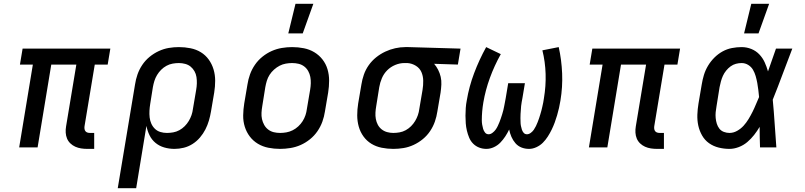

<svg xmlns="http://www.w3.org/2000/svg" viewBox="-20 -776 4240 1011"><path d="M476 8H440Q423 8 407 5.5Q391 3 376.5 -3.5Q362 -10 350.5 -21Q339 -32 333 -46.5Q327 -61 326 -77.5Q325 -94 328 -111L382 -436H250L178 0H81L153 -436H85L99 -520H561L547 -436H479L425 -111Q424 -104 425 -97Q426 -90 430 -85Q434 -80 440.5 -78Q447 -76 454 -76H476Z M697 215H600L691 -331Q695 -358 704 -384Q713 -410 729 -434Q745 -458 767.5 -476.5Q790 -495 816 -507Q842 -519 868.5 -523.5Q895 -528 922 -528Q953 -528 983 -522Q1013 -516 1037.5 -501Q1062 -486 1079 -462.5Q1096 -439 1104.5 -410.5Q1113 -382 1113 -351Q1113 -320 1108 -289L1091 -189Q1087 -165 1080 -141Q1073 -117 1061.5 -94.5Q1050 -72 1033 -52Q1016 -32 994 -18Q972 -4 947.5 2Q923 8 899 8Q871 8 845 0.5Q819 -7 799 -23.5Q779 -40 767.5 -63.5Q756 -87 751 -113ZM859 -76Q875 -76 892 -79Q909 -82 924.5 -90.5Q940 -99 952.5 -111.5Q965 -124 974 -139Q983 -154 988.5 -170Q994 -186 996 -203L1013 -303Q1016 -320 1016.5 -337Q1017 -354 1014.5 -370.5Q1012 -387 1004 -401Q996 -415 984 -425Q972 -435 955.5 -439.5Q939 -444 922 -444Q906 -444 889 -441Q872 -438 856.5 -429.5Q841 -421 828.5 -408.5Q816 -396 807 -381Q798 -366 793 -350Q788 -334 785 -317L771 -229Q768 -211 767 -193Q766 -175 768 -157.5Q770 -140 777 -124.5Q784 -109 796 -97.5Q808 -86 824.5 -81Q841 -76 859 -76Z M1455 8Q1423 8 1393 2Q1363 -4 1338 -19Q1313 -34 1295.5 -57Q1278 -80 1269 -108.5Q1260 -137 1260.5 -168.5Q1261 -200 1266 -231L1283 -331Q1287 -358 1296.5 -384.5Q1306 -411 1322.5 -435Q1339 -459 1362 -477.5Q1385 -496 1411 -507.5Q1437 -519 1464.5 -523.5Q1492 -528 1518 -528Q1550 -528 1580 -522Q1610 -516 1635 -501Q1660 -486 1678 -463Q1696 -440 1704.5 -411.5Q1713 -383 1713 -351.5Q1713 -320 1708 -289L1691 -189Q1687 -162 1677.5 -135.5Q1668 -109 1651.5 -85Q1635 -61 1612 -42.5Q1589 -24 1563 -12.5Q1537 -1 1509 3.5Q1481 8 1455 8ZM1455 -76Q1471 -76 1488 -79Q1505 -82 1521 -90Q1537 -98 1550.5 -110.5Q1564 -123 1573.5 -138Q1583 -153 1588.5 -169.5Q1594 -186 1596 -203L1613 -303Q1616 -320 1616.5 -337.5Q1617 -355 1614 -371Q1611 -387 1603 -401.5Q1595 -416 1582 -426Q1569 -436 1552.5 -440Q1536 -444 1518 -444Q1502 -444 1485 -441Q1468 -438 1452.5 -430Q1437 -422 1423 -409.5Q1409 -397 1399.5 -382Q1390 -367 1385 -350.5Q1380 -334 1377 -317L1361 -217Q1358 -200 1357 -182.5Q1356 -165 1359.5 -149Q1363 -133 1371 -118.5Q1379 -104 1392 -94Q1405 -84 1421 -80Q1437 -76 1455 -76ZM1498 -600 1536 -756H1630L1574 -600Z M2051 8Q2020 8 1990 2Q1960 -4 1935.5 -19Q1911 -34 1894 -57.5Q1877 -81 1869 -109.5Q1861 -138 1861 -169Q1861 -200 1866 -231L1883 -331Q1887 -357 1896 -383Q1905 -409 1921.5 -432.5Q1938 -456 1960.5 -474Q1983 -492 2008.5 -504Q2034 -516 2061 -522Q2088 -528 2114 -528H2131L2405 -520L2391 -436L2266 -440Q2278 -426 2287 -408.5Q2296 -391 2300.5 -371.5Q2305 -352 2304 -331Q2303 -310 2300 -289L2283 -189Q2279 -162 2270 -136Q2261 -110 2245 -86Q2229 -62 2206.5 -43.5Q2184 -25 2158 -13Q2132 -1 2105 3.5Q2078 8 2051 8ZM2051 -76Q2067 -76 2084 -79Q2101 -82 2116.5 -90.5Q2132 -99 2144.5 -111.5Q2157 -124 2166 -139Q2175 -154 2180.5 -170Q2186 -186 2188 -203L2205 -303Q2209 -327 2208.5 -351.5Q2208 -376 2199 -396.5Q2190 -417 2170 -429.5Q2150 -442 2126 -444H2109Q2085 -444 2061 -434Q2037 -424 2019 -406Q2001 -388 1991 -364.5Q1981 -341 1977 -317L1961 -217Q1958 -200 1957 -183Q1956 -166 1959 -149.5Q1962 -133 1969.5 -119Q1977 -105 1989.5 -95Q2002 -85 2018 -80.5Q2034 -76 2051 -76Z M2541 8Q2521 8 2503 1Q2485 -6 2471.5 -19.5Q2458 -33 2450.5 -51Q2443 -69 2438.5 -88Q2434 -107 2432.5 -126.5Q2431 -146 2431 -166.5Q2431 -187 2432.5 -207.5Q2434 -228 2438 -248Q2450 -320 2476.5 -390.5Q2503 -461 2540 -528L2617 -491Q2583 -430 2559.5 -365.5Q2536 -301 2525 -236Q2523 -224 2521.5 -212.5Q2520 -201 2519 -189Q2518 -177 2517.5 -165.5Q2517 -154 2517 -142.5Q2517 -131 2519 -119.5Q2521 -108 2524 -97.5Q2527 -87 2534 -78Q2541 -69 2553 -69Q2563 -69 2573 -76.5Q2583 -84 2589.5 -93Q2596 -102 2601 -112.5Q2606 -123 2610 -133Q2614 -143 2617.5 -153.5Q2621 -164 2624.5 -175Q2628 -186 2630.5 -196.5Q2633 -207 2635 -217.5Q2637 -228 2639 -238.5Q2641 -249 2643 -260L2656 -338H2744L2731 -260Q2729 -249 2727 -238.5Q2725 -228 2724 -217.5Q2723 -207 2722.5 -196.5Q2722 -186 2721 -175.5Q2720 -165 2720.5 -154.5Q2721 -144 2721 -133.5Q2721 -123 2723 -113Q2725 -103 2728 -93.5Q2731 -84 2737.5 -76.5Q2744 -69 2755 -69Q2765 -69 2775 -76.5Q2785 -84 2791 -93Q2797 -102 2802 -112Q2807 -122 2811 -132.5Q2815 -143 2818.5 -153Q2822 -163 2825 -173.5Q2828 -184 2831 -194.5Q2834 -205 2836 -215.5Q2838 -226 2840.5 -236.5Q2843 -247 2844 -258Q2855 -323 2853 -387Q2851 -451 2836 -511L2922 -528Q2937 -461 2940 -389.5Q2943 -318 2931 -246Q2928 -227 2923.5 -207.5Q2919 -188 2913.5 -169Q2908 -150 2901 -131Q2894 -112 2885 -93.5Q2876 -75 2864.5 -57Q2853 -39 2838.5 -24.5Q2824 -10 2804.5 -1Q2785 8 2766 8Q2744 8 2725.5 0.5Q2707 -7 2694 -22Q2681 -37 2673 -55.5Q2665 -74 2661 -94Q2652 -75 2640.5 -57.5Q2629 -40 2614.5 -25Q2600 -10 2580.5 -1Q2561 8 2541 8Z M3476 8H3440Q3423 8 3407 5.5Q3391 3 3376.5 -3.5Q3362 -10 3350.5 -21Q3339 -32 3333 -46.5Q3327 -61 3326 -77.5Q3325 -94 3328 -111L3382 -436H3250L3178 0H3081L3153 -436H3085L3099 -520H3561L3547 -436H3479L3425 -111Q3424 -104 3425 -97Q3426 -90 3430 -85Q3434 -80 3440.5 -78Q3447 -76 3454 -76H3476Z M3821 8Q3792 8 3764 1Q3736 -6 3713.5 -22Q3691 -38 3677 -62.5Q3663 -87 3657 -114.5Q3651 -142 3652 -171.5Q3653 -201 3658 -231L3675 -331Q3679 -356 3686.5 -381Q3694 -406 3708 -429.5Q3722 -453 3741.5 -472.5Q3761 -492 3784.5 -505Q3808 -518 3834 -523Q3860 -528 3885 -528Q3912 -528 3936.5 -518Q3961 -508 3978.5 -489.5Q3996 -471 4006.5 -448Q4017 -425 4024 -400Q4035 -430 4045 -460Q4055 -490 4066 -520H4152Q4126 -453 4101 -385.5Q4076 -318 4049 -251Q4055 -189 4059 -126Q4063 -63 4068 0H3982Q3981 -27 3980.5 -54Q3980 -81 3980 -108Q3967 -86 3951 -65.5Q3935 -45 3915 -28Q3895 -11 3870 -1.5Q3845 8 3821 8ZM3821 -76Q3842 -76 3861.5 -87Q3881 -98 3895.5 -114Q3910 -130 3921.5 -149Q3933 -168 3942.5 -187Q3952 -206 3960 -225.5Q3968 -245 3977 -265Q3975 -284 3973 -302.5Q3971 -321 3967.5 -339.5Q3964 -358 3959 -375.5Q3954 -393 3945 -408.5Q3936 -424 3920 -434Q3904 -444 3885 -444Q3870 -444 3855 -440Q3840 -436 3827 -426.5Q3814 -417 3803.5 -404Q3793 -391 3786.5 -376.5Q3780 -362 3776 -347Q3772 -332 3769 -317L3753 -217Q3750 -201 3748.5 -185.5Q3747 -170 3748.5 -154.5Q3750 -139 3754.5 -124.5Q3759 -110 3768 -98.5Q3777 -87 3791.5 -81.5Q3806 -76 3821 -76ZM3898 -600 3936 -756H4030L3974 -600Z"/></svg>

Font: Iosevka HT Medium Extended
Style: Italic
Weight: 500
Width: 7
Italic angle: -9°
Monospace: yes
Designer: Belleve Invis
Foundry: Belleve Invis
Version: Version 32.3.0; ttfautohint (v1.8.4)